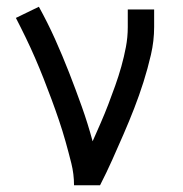

<svg xmlns="http://www.w3.org/2000/svg" viewBox="-20 -548 540 568"><path d="M199 0Q199 -33 191 -65Q183 -97 174 -129Q165 -161 154.5 -192Q144 -223 132.5 -254Q121 -285 109 -315.5Q97 -346 84 -376Q71 -406 56.5 -436Q42 -466 27 -495L95 -528Q121 -481 143 -432Q165 -383 184.5 -333Q204 -283 222 -232.5Q240 -182 254 -130Q266 -157 278 -184.5Q290 -212 300.5 -239.5Q311 -267 321 -295Q331 -323 339 -351.5Q347 -380 352.5 -409Q358 -438 358 -468V-520H436V-468Q436 -427 426.5 -386Q417 -345 404.5 -305.5Q392 -266 377 -227.5Q362 -189 345.5 -151Q329 -113 312 -75Q295 -37 276 0Z"/></svg>

Font: Iosevka Fixed
Style: Regular
Weight: 400
Monospace: yes
Designer: Belleve Invis
Foundry: Belleve Invis
Version: Version 33.2.4